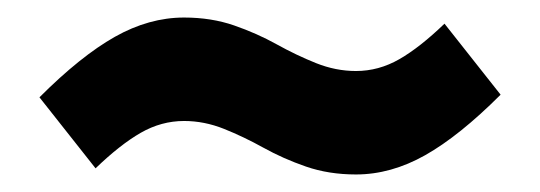

<svg xmlns="http://www.w3.org/2000/svg" viewBox="-20 -463 616 219"><path d="M386 -264Q355 -264 329 -273Q303 -282 280.5 -294.5Q258 -307 235.5 -316Q213 -325 190 -325Q164 -325 140.5 -311.5Q117 -298 89 -271L25 -352Q72 -399 111 -421Q150 -443 190 -443Q221 -443 247 -434Q273 -425 295.5 -412.5Q318 -400 340.5 -391Q363 -382 386 -382Q412 -382 435.5 -395.5Q459 -409 487 -436L551 -355Q504 -308 465 -286Q426 -264 386 -264Z"/></svg>

Font: MuseoModerno SemiBold
Style: Regular
Weight: 600
Designer: Pablo Cosgaya, Héctor Gatti, Marcela Romero, and the Authors of The MuseoModerno Project.
Foundry: Omnibus-Type Team
Version: Version 1.001